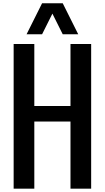

<svg xmlns="http://www.w3.org/2000/svg" viewBox="-20 -1141 634 1161"><path d="M296.9 -1058.6 234.4 -933.6H140.6L234.4 -1121.1H359.4L453.1 -933.6H359.4ZM406.2 -406.2H187.5V0H62.5V-875H187.5V-500H406.2V-875H531.2V0H406.2Z"/></svg>

Font: Oswald
Style: Stencbab
Weight: 400
Designer: Mathieu Le Lay
Foundry: Mathieu Le Lay
Version: Version 1.000